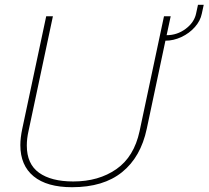

<svg xmlns="http://www.w3.org/2000/svg" viewBox="-20 -767 871 802"><path d="M65 -161Q65 -191 73 -229L173 -699H201L99 -219Q92 -188 92 -159Q92 -82 143 -45.5Q194 -9 286 -9Q392 -9 466 -60.5Q540 -112 563 -219L665 -699H693L676 -620Q720 -620 755.5 -646.5Q791 -673 799 -710L807 -747H831L823 -710Q817 -680 794 -654Q771 -628 738 -612.5Q705 -597 671 -597L593 -229Q568 -111 490 -48Q412 15 281 15Q176 15 120.5 -30.5Q65 -76 65 -161Z"/></svg>

Font: Prompt Thin
Style: Italic
Weight: 250
Italic angle: -12°
Designer: Katatrad Team
Foundry: CadsonDemak
Version: Version 1.001